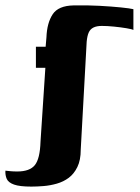

<svg xmlns="http://www.w3.org/2000/svg" viewBox="-87 -525 517 711"><path d="M81 -274H46V-352H82L85 -387Q87 -440 108 -472Q129 -504 186 -505Q235 -506 281 -503.5Q327 -501 361 -497.5Q395 -494 407 -491V-414Q402 -417 381 -420.5Q360 -424 335 -426.5Q310 -429 290 -429Q271 -429 259 -423Q247 -417 241.5 -404.5Q236 -392 234 -371L212 29Q212 68 199.5 93.5Q187 119 167.5 133.5Q148 148 123.5 155Q99 162 74.5 164Q50 166 29 166Q-14 166 -35 158.5Q-56 151 -62 137.5Q-68 124 -67 107Q-58 108 -47.5 109Q-37 110 -23 110Q23 110 42 86.5Q61 63 63 0Z"/></svg>

Font: Genos Thin
Style: Bold Italic
Weight: 700
Italic angle: -8°
Version: Version 1.010